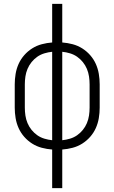

<svg xmlns="http://www.w3.org/2000/svg" viewBox="-20 -760 590 990"><path d="M249 210V11Q222 9 195.5 2Q169 -5 146 -19.5Q123 -34 105 -54.5Q87 -75 76 -99.5Q65 -124 60.5 -151Q56 -178 56 -205V-325Q56 -352 60.5 -379Q65 -406 76 -430.5Q87 -455 105 -475.5Q123 -496 146 -510.5Q169 -525 195.5 -532Q222 -539 249 -541V-740H301V-541Q328 -539 354.5 -532Q381 -525 404 -510.5Q427 -496 445 -475.5Q463 -455 474 -430.5Q485 -406 489.5 -379Q494 -352 494 -325V-205Q494 -178 489.5 -151Q485 -124 474 -99.5Q463 -75 445 -54.5Q427 -34 404 -19.5Q381 -5 354.5 2Q328 9 301 11V210ZM249 -37V-493Q229 -491 209 -485Q189 -479 172.5 -467.5Q156 -456 143 -440Q130 -424 122 -405Q114 -386 111 -365.5Q108 -345 108 -325V-205Q108 -185 111 -164.5Q114 -144 122 -125Q130 -106 143 -90Q156 -74 172.5 -62.5Q189 -51 209 -45Q229 -39 249 -37ZM301 -37Q321 -39 341 -45Q361 -51 377.5 -62.5Q394 -74 407 -90Q420 -106 428 -125Q436 -144 439 -164.5Q442 -185 442 -205V-325Q442 -345 439 -365.5Q436 -386 428 -405Q420 -424 407 -440Q394 -456 377.5 -467.5Q361 -479 341 -485Q321 -491 301 -493Z"/></svg>

Font: Lode Dark
Style: Regular
Weight: 400
Monospace: yes
Designer: Belleve Invis
Foundry: Belleve Invis
Version: Version 29.2.0; ttfautohint (v1.8.3)